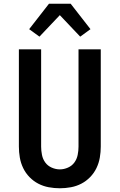

<svg xmlns="http://www.w3.org/2000/svg" viewBox="-20 -999 640 1027"><path d="M300 8Q270 8 240.5 2.5Q211 -3 185 -16.5Q159 -30 138 -51.5Q117 -73 104 -100Q91 -127 86 -156.5Q81 -186 81 -215V-735H200V-215Q200 -193 204.5 -170.5Q209 -148 222 -130Q235 -112 256.5 -102.5Q278 -93 300 -93Q322 -93 343.5 -102.5Q365 -112 378 -130Q391 -148 395.5 -170.5Q400 -193 400 -215V-735H519V-215Q519 -186 514 -156.5Q509 -127 496 -100Q483 -73 462 -51.5Q441 -30 415 -16.5Q389 -3 359.5 2.5Q330 8 300 8ZM191 -803 136 -843 242 -979H358L464 -843L409 -803L300 -918Z"/></svg>

Font: R Plex Mono
Style: Bold
Weight: 700
Monospace: yes
Designer: Belleve Invis
Foundry: Belleve Invis
Version: Version 31.8.0